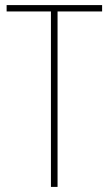

<svg xmlns="http://www.w3.org/2000/svg" viewBox="-20 -734 427 754"><path d="M206 0V-689H381V-714H6V-689H180V0Z"/></svg>

Font: Noto Sans Gujarati UI Condensed Thin
Style: Regular
Weight: 100
Width: 3
Designer: Jelle Bosma - Monotype Design Team, Universal Thirst
Foundry: Monotype Imaging Inc.
Version: Version 2.106